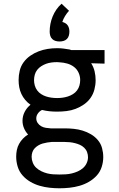

<svg xmlns="http://www.w3.org/2000/svg" viewBox="-20 -789 640 1032"><path d="M300 223Q300 223 300 223Q300 223 300 223Q273 223 246 220Q219 217 193 209.5Q167 202 143 188Q119 174 101 153.5Q83 133 75 106.5Q67 80 67 53Q67 35 70.5 17.5Q74 0 82.5 -15.5Q91 -31 103.5 -44Q116 -57 131 -66Q117 -81 109 -100Q101 -119 101 -140Q101 -165 112.5 -187.5Q124 -210 144 -226Q128 -237 115.5 -252Q103 -267 95 -284Q87 -301 83.5 -320Q80 -339 80 -359Q80 -384 86 -409Q92 -434 107 -454.5Q122 -475 143 -489.5Q164 -504 187.5 -513Q211 -522 236 -526Q261 -530 287 -530Q304 -530 320.5 -528Q337 -526 354 -523L363 -520H542V-447L470 -449Q483 -429 488.5 -405.5Q494 -382 494 -358Q494 -333 487.5 -308Q481 -283 466.5 -262.5Q452 -242 431 -227.5Q410 -213 386.5 -204Q363 -195 337.5 -192Q312 -189 287 -189Q266 -189 246 -191Q226 -193 206 -198Q193 -192 184 -179.5Q175 -167 175 -153Q175 -139 182.5 -128Q190 -117 201.5 -110.5Q213 -104 226 -102Q239 -100 253 -99Q254 -99 256 -99Q258 -99 260 -99Q263 -99 266 -99Q269 -99 272 -99H328Q352 -99 376.5 -96.5Q401 -94 424 -87Q447 -80 468.5 -67.5Q490 -55 506 -36Q522 -17 528.5 7Q535 31 535 55Q535 82 526.5 108.5Q518 135 499.5 155Q481 175 457.5 188.5Q434 202 408 209.5Q382 217 354.5 220Q327 223 300 223ZM287 -262Q302 -262 316.5 -264Q331 -266 345 -270.5Q359 -275 372 -283Q385 -291 394 -303Q403 -315 407 -329.5Q411 -344 411 -359Q411 -379 402.5 -398Q394 -417 377.5 -429.5Q361 -442 341 -447.5Q321 -453 301 -454L287 -455Q286 -455 286 -455Q286 -455 285 -455Q271 -455 256 -453Q241 -451 227.5 -446Q214 -441 201.5 -433Q189 -425 180 -413.5Q171 -402 167 -387.5Q163 -373 163 -358Q163 -344 167 -329.5Q171 -315 180 -303Q189 -291 201.5 -283Q214 -275 228 -270.5Q242 -266 257 -264Q272 -262 287 -262ZM300 149Q317 149 333.5 148Q350 147 366.5 143Q383 139 398.5 132Q414 125 426.5 114Q439 103 446 87.5Q453 72 453 56Q453 42 448 28.5Q443 15 432.5 5Q422 -5 409.5 -10.5Q397 -16 383.5 -19.5Q370 -23 356 -24.5Q342 -26 328 -26H272Q269 -26 265.5 -26Q262 -26 258 -26Q246 -25 233.5 -23Q221 -21 209 -17.5Q197 -14 186 -7.5Q175 -1 166.5 8Q158 17 154 29Q150 41 150 54Q150 70 156.5 86Q163 102 175 113Q187 124 202.5 131.5Q218 139 234 143Q250 147 266.5 148Q283 149 300 149ZM300 -566Q289 -566 278.5 -569Q268 -572 260.5 -579.5Q253 -587 250 -597.5Q247 -608 247 -619Q247 -640 251 -660.5Q255 -681 263 -700.5Q271 -720 283 -737.5Q295 -755 311 -769L351 -731Q339 -718 329.5 -702.5Q320 -687 315 -671Q323 -669 331 -664.5Q339 -660 344 -652.5Q349 -645 351 -636.5Q353 -628 353 -619Q353 -608 350 -597.5Q347 -587 339.5 -579.5Q332 -572 321.5 -569Q311 -566 300 -566Z"/></svg>

Font: Zed Mono Extended
Style: Regular
Weight: 400
Width: 7
Monospace: yes
Designer: Belleve Invis
Foundry: Belleve Invis
Version: Version 1.0.0; ttfautohint (v1.8.4)